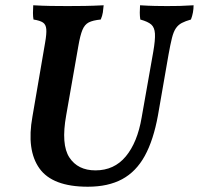

<svg xmlns="http://www.w3.org/2000/svg" viewBox="-20 -699 754 728"><path d="M313 9Q179 9 129.5 -60.5Q80 -130 103 -257L151 -537Q157 -571 155.5 -588.5Q154 -606 143 -613.5Q132 -621 107 -625Q105 -636 105 -650Q105 -664 106 -679Q142 -677 171.5 -676.5Q201 -676 236 -676Q270 -676 301.5 -676.5Q333 -677 373 -679Q372 -665 370 -652Q368 -639 362 -625Q332 -622 316.5 -614Q301 -606 292.5 -585.5Q284 -565 277 -524L231 -262Q211 -151 243 -102Q275 -53 342 -53Q413 -53 457 -106Q501 -159 517 -253L561 -502Q569 -548 567.5 -571.5Q566 -595 553.5 -606Q541 -617 512 -625Q510 -638 510 -651Q510 -664 511 -679Q543 -677 568 -676.5Q593 -676 613 -676Q640 -676 661.5 -676.5Q683 -677 714 -679Q714 -665 711.5 -651.5Q709 -638 704 -625Q683 -619 669.5 -612Q656 -605 647 -592Q638 -579 632 -555Q626 -531 619 -492L579 -262Q562 -168 529 -108Q496 -48 443 -19.5Q390 9 313 9Z"/></svg>

Font: Vollkorn SemiBold
Style: Italic
Weight: 600
Italic angle: -11°
Designer: Friedrich Althausen
Foundry: Friedrich Althausen
Version: Version 5.000